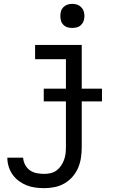

<svg xmlns="http://www.w3.org/2000/svg" viewBox="-20 -753 640 996"><path d="M210 223Q187 223 163.5 220Q140 217 118.5 208.5Q97 200 78 186Q59 172 45.5 153Q32 134 25 111Q18 88 18 65H100Q101 84 110.5 102Q120 120 136 131Q152 142 171.5 145.5Q191 149 210 149Q227 149 243.5 145Q260 141 273.5 131Q287 121 296.5 107Q306 93 312 77Q318 61 320 44Q322 27 322 10V-227H207V-293H322V-446H162V-520H404V-293H509V-227H404V10Q404 38 400 65Q396 92 385.5 117Q375 142 357 163Q339 184 315 198Q291 212 264 217.5Q237 223 210 223ZM355 -608Q342 -608 330 -611.5Q318 -615 309 -624Q300 -633 296.5 -645Q293 -657 293 -670Q293 -683 296.5 -695Q300 -707 309 -716Q318 -725 330 -729Q342 -733 355 -733Q368 -733 380 -729Q392 -725 401 -716Q410 -707 414 -695Q418 -683 418 -670Q418 -657 414 -645Q410 -633 401 -624Q392 -615 380 -611.5Q368 -608 355 -608Z"/></svg>

Font: Iosevka Extended
Style: Regular
Weight: 400
Width: 7
Monospace: yes
Designer: Belleve Invis
Foundry: Belleve Invis
Version: Version 32.5.0; ttfautohint (v1.8.4)